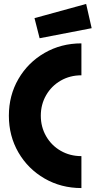

<svg xmlns="http://www.w3.org/2000/svg" viewBox="-20 -940 485 974"><path d="M25 -353Q25 -456 73.5 -539.5Q122 -623 206 -671.5Q290 -720 393 -720V-558Q335 -558 288 -531Q241 -504 214 -457Q187 -410 187 -353Q187 -296 214 -249Q241 -202 288 -175Q335 -148 393 -148V14Q290 14 206 -34.5Q122 -83 73.5 -166.5Q25 -250 25 -353ZM155 -848 417 -920 445 -797 181 -746Z"/></svg>

Font: Lineal Heavy
Style: Regular
Weight: 900
Designer: Created by Frank Adebiaye with contributions from Anton Moglia & Ariel Martín Pérez
Created by Frank ADEBIAYE with FontF
Foundry: Velvetyne Type Foundry
Version: Version 2.000